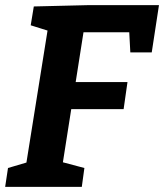

<svg xmlns="http://www.w3.org/2000/svg" viewBox="-21 -724 636 744"><path d="M-1 0 10 -73 98 -99 79 -79 166 -623 181 -600 98 -626 110 -699 317 -704H595L567 -521H484L479 -615L501 -599H280L306 -621L268 -379L251 -406H473L458 -301H233L259 -326L220 -78L208 -99L306 -73L296 0Z"/></svg>

Font: Bitter Thin
Style: Bold Italic
Weight: 700
Italic angle: -9°
Version: Version 3.021